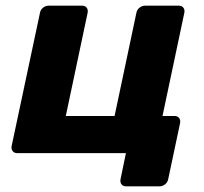

<svg xmlns="http://www.w3.org/2000/svg" viewBox="-20 -540 719 677"><path d="M424 117Q414 117 408.5 110Q403 103 405 92L424 0H41Q30 0 24.5 -7.5Q19 -15 21 -25L121 -495Q123 -506 132 -513Q141 -520 151 -520H270Q280 -520 285.5 -513Q291 -506 289 -495L212 -131H384L461 -495Q463 -506 472 -513Q481 -520 492 -520H610Q621 -520 626.5 -513Q632 -506 630 -495L553 -131H596Q606 -131 611.5 -124Q617 -117 615 -106L573 92Q571 103 562 110Q553 117 543 117Z"/></svg>

Font: Rubik Light
Style: Bold Italic
Weight: 700
Italic angle: -12°
Version: Version 2.104